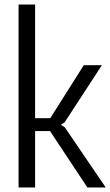

<svg xmlns="http://www.w3.org/2000/svg" viewBox="-20 -828 487 848"><path d="M62 -808H135V-306H202L350 -540H430L265 -287L250 -278V-276L266 -266L447 0H366L201 -249H135V0H62Z"/></svg>

Font: Encode Sans Compressed
Style: Regular
Weight: 400
Designer: Pablo Impallari, Andres Torresi
Foundry: Pablo Impallari, Andres Torresi
Version: Version 1.000; ttfautohint (v1.00) -l 8 -r 50 -G 200 -x 14 -